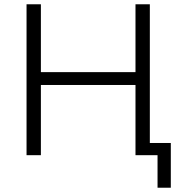

<svg xmlns="http://www.w3.org/2000/svg" viewBox="-20 -725 861 897"><path d="M716 152V0H614V-57H778V152ZM104 0V-705H171V-388H613V-705H680V0H613V-328H171V0Z"/></svg>

Font: Nunito Sans 9pt Light
Style: Regular
Weight: 300
Version: Version 3.101;gftools[0.9.27]